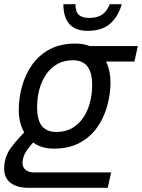

<svg xmlns="http://www.w3.org/2000/svg" viewBox="-45 -751 681 921"><path d="M213 -38Q134 -38 89.5 -90Q45 -142 45 -224Q45 -280 60.5 -336.5Q76 -393 108.5 -439.5Q141 -486 192.5 -514Q244 -542 317 -542Q370 -542 407.5 -518.5Q445 -495 465 -453Q485 -411 485 -356Q485 -300 469.5 -243.5Q454 -187 421.5 -140.5Q389 -94 337.5 -66Q286 -38 213 -38ZM225 -118Q269 -118 301 -136.5Q333 -155 354.5 -187Q376 -219 386.5 -259Q397 -299 397 -342Q397 -405 373.5 -433.5Q350 -462 305 -462Q262 -462 229.5 -443.5Q197 -425 175.5 -393Q154 -361 143.5 -321Q133 -281 133 -238Q133 -174 156.5 -146Q180 -118 225 -118ZM385 -456 361 -530H616L600 -456ZM95 150Q36 150 5.5 126Q-25 102 -25 57Q-25 1 9.5 -45Q44 -91 96 -140L142 -96Q99 -54 81 -25.5Q63 3 63 30Q63 52 78 64Q93 76 117 76H488L472 150ZM375 -603Q318 -603 288.5 -635Q259 -667 259 -731H317Q317 -694 333.5 -679.5Q350 -665 383 -665Q421 -665 445 -681Q469 -697 481 -731H539Q523 -673 484 -638Q445 -603 375 -603Z"/></svg>

Font: Geist Mono
Style: Italic
Weight: 400
Italic angle: -12°
Monospace: yes
Designer: Basement.studio, Andrés Briganti, Mateo Zaragoza
Foundry: Basement.studio, Vercel, Andrés Briganti, Guido Ferreyra, Mateo Zaragoza
Version: Version 1.500